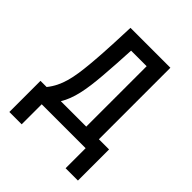

<svg xmlns="http://www.w3.org/2000/svg" viewBox="-191 -644 881 881"><g transform="rotate(45 250.0 -203.0)"><path d="M20 130H100V0H385V130H465V-72H399V-536H140C134 -372 130 -334 126 -286C117 -192 105 -128 60 -72H20ZM205 -291C209 -341 213 -401 216 -464H317V-72H152C184 -124 197 -192 205 -291Z"/></g></svg>

Font: Noto Sans Mono ExtraCondensed
Style: Regular
Weight: 400
Width: 2
Designer: Monotype Design Team
Foundry: Monotype Imaging Inc.
Version: Version 2.014